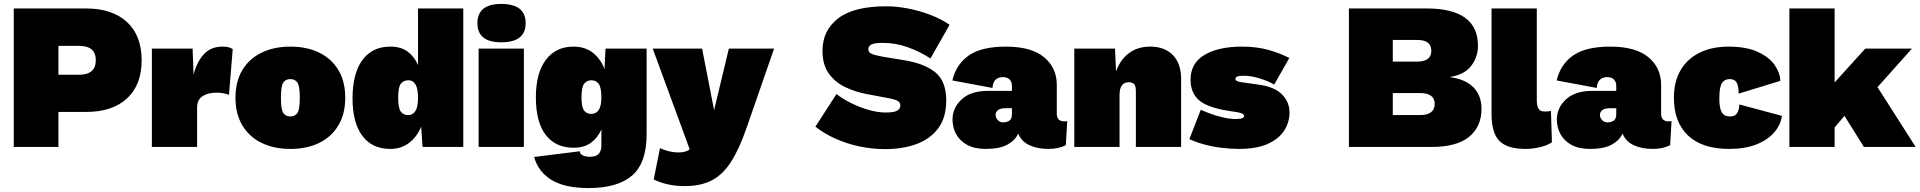

<svg xmlns="http://www.w3.org/2000/svg" viewBox="-20 -747 9758 976"><path d="M417 -704Q551 -704 625.5 -635Q700 -566 700 -441Q700 -315 625.5 -246.5Q551 -178 417 -178H277V0H50V-704ZM381 -367Q467 -367 467 -441Q467 -514 381 -514H277V-367Z M752 0V-500H959L964 -368Q981 -433 1016.5 -471.5Q1052 -510 1111 -510Q1134 -510 1146 -505.5Q1158 -501 1163 -497L1144 -265Q1135 -269 1118 -272.5Q1101 -276 1081 -276Q1036 -276 1009 -257.5Q982 -239 982 -202V0Z M1456 -510Q1540 -510 1602.5 -479.5Q1665 -449 1700 -391Q1735 -333 1735 -250Q1735 -168 1700 -109.5Q1665 -51 1602.5 -20.5Q1540 10 1456 10Q1373 10 1310 -20.5Q1247 -51 1212 -109.5Q1177 -168 1177 -250Q1177 -333 1212 -391Q1247 -449 1310 -479.5Q1373 -510 1456 -510ZM1456 -345Q1433 -345 1420.5 -328Q1408 -311 1408 -250Q1408 -189 1420.5 -172Q1433 -155 1456 -155Q1479 -155 1491.5 -172Q1504 -189 1504 -250Q1504 -311 1491.5 -328Q1479 -345 1456 -345Z M1963 10Q1871 10 1821.5 -57Q1772 -124 1772 -247Q1772 -373 1822 -441.5Q1872 -510 1964 -510Q2019 -510 2053 -484Q2087 -458 2105 -416V-704H2335V0H2128L2121 -103Q2100 -52 2060 -21Q2020 10 1963 10ZM2055 -162Q2078 -162 2091.5 -182.5Q2105 -203 2105 -250Q2105 -339 2056 -339Q2032 -339 2018 -322Q2004 -305 2004 -251Q2004 -197 2017.5 -179.5Q2031 -162 2055 -162Z M2643 -500V0H2413V-500ZM2528 -727Q2652 -727 2652 -629Q2652 -532 2528 -532Q2407 -532 2407 -629Q2407 -727 2528 -727Z M2972 209Q2853 209 2785 168.5Q2717 128 2695 51L2927 22Q2929 37 2943.5 43.5Q2958 50 2978 50Q3011 50 3024 34.5Q3037 19 3037 -7V-89Q3018 -46 2983.5 -21Q2949 4 2896 4Q2805 4 2754.5 -60.5Q2704 -125 2704 -253Q2704 -375 2754.5 -442.5Q2805 -510 2895 -510Q2954 -510 2993.5 -479Q3033 -448 3053 -396L3058 -500H3267V-64Q3267 81 3193.5 145Q3120 209 2972 209ZM2985 -168Q3037 -168 3037 -251Q3037 -301 3024 -320Q3011 -339 2986 -339Q2964 -339 2950 -322Q2936 -305 2936 -251Q2936 -201 2949.5 -184.5Q2963 -168 2985 -168Z M3461 199Q3413 199 3372 189.5Q3331 180 3303 165L3335 6Q3355 16 3380.5 22Q3406 28 3428 28Q3467 28 3486 12L3298 -500H3549L3610 -187L3685 -500H3915L3774 -94Q3737 12 3695.5 76.5Q3654 141 3598 170Q3542 199 3461 199Z M4485 -715Q4539 -715 4597.5 -703.5Q4656 -692 4710.5 -671Q4765 -650 4807 -621L4710 -450Q4654 -486 4593 -507.5Q4532 -529 4470 -529Q4422 -529 4408 -520Q4394 -511 4394 -498Q4394 -482 4408.5 -474.5Q4423 -467 4466 -459L4576 -441Q4680 -424 4735 -379Q4790 -334 4790 -236Q4790 -151 4750.5 -96.5Q4711 -42 4641 -15.5Q4571 11 4479 11Q4413 11 4347.5 -3Q4282 -17 4225 -43Q4168 -69 4125 -103L4232 -269Q4264 -244 4307.5 -222.5Q4351 -201 4397 -188Q4443 -175 4481 -175Q4526 -175 4541.5 -185Q4557 -195 4557 -210Q4557 -226 4543 -234Q4529 -242 4497 -248L4385 -269Q4327 -280 4276 -304.5Q4225 -329 4193 -373.5Q4161 -418 4161 -489Q4161 -592 4240.5 -653.5Q4320 -715 4485 -715Z M5124 -310Q5124 -330 5112.5 -342.5Q5101 -355 5078 -355Q5055 -355 5041 -342Q5027 -329 5025 -300L4821 -338Q4841 -421 4905.5 -465.5Q4970 -510 5093 -510Q5223 -510 5287.5 -456Q5352 -402 5352 -316V-169Q5352 -130 5391 -130Q5399 -130 5405 -132L5398 -9Q5361 10 5309 10Q5253 10 5212.5 -9Q5172 -28 5156 -68Q5140 -33 5100.5 -11.5Q5061 10 4991 10Q4934 10 4896.5 -10.5Q4859 -31 4840.5 -65Q4822 -99 4822 -139Q4822 -199 4868.5 -242Q4915 -285 5001 -285H5124ZM5079 -125Q5096 -125 5110 -133Q5124 -141 5124 -168V-197H5095Q5064 -197 5052.5 -187Q5041 -177 5041 -163Q5041 -148 5052 -136.5Q5063 -125 5079 -125Z M5441 0V-500H5648L5653 -384Q5675 -444 5719 -477Q5763 -510 5827 -510Q5901 -510 5942.5 -466.5Q5984 -423 5984 -346V0H5754V-284Q5754 -310 5745 -319.5Q5736 -329 5718 -329Q5671 -329 5671 -264V0Z M6277 10Q6233 10 6186.5 4Q6140 -2 6098.5 -13.5Q6057 -25 6026 -40L6084 -189Q6101 -181 6132 -169.5Q6163 -158 6197.5 -150Q6232 -142 6260 -142Q6286 -142 6295 -146.5Q6304 -151 6304 -158Q6304 -163 6297.5 -168Q6291 -173 6268 -177L6228 -183Q6118 -200 6075 -237.5Q6032 -275 6032 -342Q6032 -426 6103 -468Q6174 -510 6293 -510Q6369 -510 6429 -493Q6489 -476 6534 -452L6457 -317Q6429 -334 6384.5 -348Q6340 -362 6304 -362Q6279 -362 6269.5 -358Q6260 -354 6260 -345Q6260 -341 6266 -336.5Q6272 -332 6291 -329L6377 -317Q6458 -306 6496.5 -267.5Q6535 -229 6535 -175Q6535 -126 6508.5 -84Q6482 -42 6425.5 -16Q6369 10 6277 10Z M6837 0V-704H7232Q7493 -704 7493 -514Q7493 -457 7458.5 -412Q7424 -367 7351 -356V-355Q7431 -344 7471 -302Q7511 -260 7511 -194Q7511 -103 7448 -51.5Q7385 0 7257 0ZM7060 -434H7184Q7256 -434 7256 -489Q7256 -544 7184 -544H7060ZM7060 -162H7198Q7273 -162 7273 -219Q7273 -274 7198 -274H7060Z M7792 -704V-237Q7792 -208 7801 -194Q7810 -180 7833 -180Q7851 -180 7864 -183L7869 -24Q7849 -9 7810.5 0.5Q7772 10 7735 10Q7642 10 7602 -30.5Q7562 -71 7562 -168V-704Z M8196 -310Q8196 -330 8184.5 -342.5Q8173 -355 8150 -355Q8127 -355 8113 -342Q8099 -329 8097 -300L7893 -338Q7913 -421 7977.5 -465.5Q8042 -510 8165 -510Q8295 -510 8359.5 -456Q8424 -402 8424 -316V-169Q8424 -130 8463 -130Q8471 -130 8477 -132L8470 -9Q8433 10 8381 10Q8325 10 8284.5 -9Q8244 -28 8228 -68Q8212 -33 8172.5 -11.5Q8133 10 8063 10Q8006 10 7968.5 -10.5Q7931 -31 7912.5 -65Q7894 -99 7894 -139Q7894 -199 7940.5 -242Q7987 -285 8073 -285H8196ZM8151 -125Q8168 -125 8182 -133Q8196 -141 8196 -168V-197H8167Q8136 -197 8124.5 -187Q8113 -177 8113 -163Q8113 -148 8124 -136.5Q8135 -125 8151 -125Z M8766 -510Q8858 -510 8916 -483Q8974 -456 9001.5 -416Q9029 -376 9030 -336L8818 -271Q8818 -310 8808 -327.5Q8798 -345 8773 -345Q8747 -345 8733.5 -325.5Q8720 -306 8720 -247Q8720 -207 8727.5 -187Q8735 -167 8747.5 -161Q8760 -155 8775 -155Q8799 -155 8809.5 -170.5Q8820 -186 8822 -216L9038 -158Q9032 -112 8998.5 -73.5Q8965 -35 8907.5 -12.5Q8850 10 8770 10Q8633 10 8561 -58Q8489 -126 8489 -250Q8489 -333 8523.5 -391Q8558 -449 8620.5 -479.5Q8683 -510 8766 -510Z M9306 -704V-328L9462 -500H9699L9524 -304L9718 0H9455L9356 -158L9306 -99V0H9076V-704Z"/></svg>

Font: Prodigy Sans Black
Style: Regular
Weight: 900
Designer: Wei Huang
Foundry: Wei Huang
Version: Version 1.003; ttfautohint (v1.8.3)